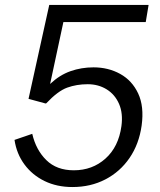

<svg xmlns="http://www.w3.org/2000/svg" viewBox="-20 -743 643 774"><path d="M272 11Q209.5 11 160 -13Q110.5 -37 78.8 -79.8Q47 -122.5 38.5 -179L110 -203.5Q125 -138.5 166.8 -97.5Q208.5 -56.5 277.5 -56.5Q352.5 -56.5 405.2 -103.8Q458 -151 469.5 -234.5Q476.5 -286 460 -324Q443.5 -362 410 -382.8Q376.5 -403.5 333.5 -403.5Q289 -403.5 251 -389.8Q213 -376 166.5 -326.5Q162.5 -325 159.5 -327L95 -344.5L178.5 -723H579L567.5 -654H235.5L182 -404.5Q220 -440.5 264 -456Q308 -471.5 357 -471.5Q416.5 -471.5 464.5 -445Q512.5 -418.5 537 -366.2Q561.5 -314 551 -237Q540.5 -162 502.2 -106.2Q464 -50.5 404.8 -19.8Q345.5 11 272 11Z"/></svg>

Font: Public Sans Light
Style: Italic
Weight: 300
Italic angle: -8°
Designer: The Public Sans project authors (U.S. Web Design System). Libre Franklin designed by Pablo Impallari and Rodrigo Fuenzal
Version: Version 1.007; ttfautohint (v1.8.1) -l 8 -r 50 -G 200 -x 14 